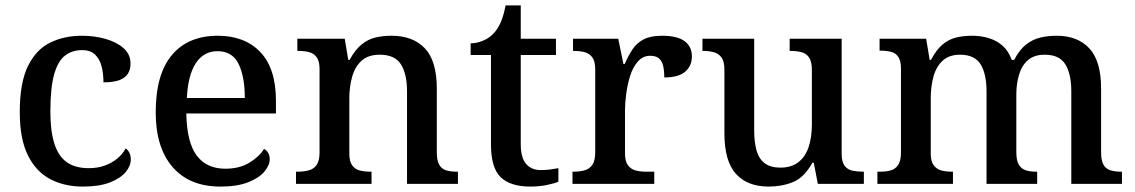

<svg xmlns="http://www.w3.org/2000/svg" viewBox="-20 -679 4190 709"><path d="M286 10Q218 10 165.5 -17.5Q113 -45 83 -105.5Q53 -166 53 -265Q53 -373 83 -434.5Q113 -496 165 -521.5Q217 -547 282 -547Q330 -547 371 -535Q412 -523 437 -500.5Q462 -478 462 -444Q462 -422 452 -406.5Q442 -391 420.5 -383Q399 -375 362 -375Q362 -408 355 -434.5Q348 -461 331 -477.5Q314 -494 283 -494Q247 -494 220.5 -474Q194 -454 180 -404.5Q166 -355 166 -266Q166 -196 180.5 -149.5Q195 -103 226 -80.5Q257 -58 308 -58Q340 -58 366.5 -67.5Q393 -77 413 -93.5Q433 -110 444 -131Q453 -125 458 -114.5Q463 -104 463 -90Q463 -66 443.5 -43Q424 -20 385 -5Q346 10 286 10Z M794 10Q680 10 617.5 -62Q555 -134 555 -264Q555 -405 615 -476Q675 -547 784 -547Q884 -547 941.5 -486.5Q999 -426 999 -307V-260H668Q670 -153 706.5 -104.5Q743 -56 812 -56Q864 -56 900.5 -78Q937 -100 955 -129Q964 -125 970 -115Q976 -105 976 -91Q976 -69 956.5 -45.5Q937 -22 896.5 -6Q856 10 794 10ZM884 -317Q884 -396 861 -443Q838 -490 783 -490Q732 -490 703 -445.5Q674 -401 670 -317Z M1073 0V-45H1079Q1102 -45 1120.5 -50Q1139 -55 1149.5 -70.5Q1160 -86 1160 -116V-424Q1160 -453 1149.5 -467.5Q1139 -482 1121.5 -486.5Q1104 -491 1082 -491H1078V-536H1253L1266 -458H1271Q1292 -496 1315.5 -515Q1339 -534 1366.5 -540.5Q1394 -547 1426 -547Q1505 -547 1549 -500.5Q1593 -454 1593 -352V-117Q1593 -86 1602 -70.5Q1611 -55 1627.5 -50Q1644 -45 1666 -45H1671V0H1483V-341Q1483 -406 1460.5 -441.5Q1438 -477 1382 -477Q1340 -477 1315.5 -455Q1291 -433 1280.5 -396Q1270 -359 1270 -317V-111Q1270 -83 1280.5 -68.5Q1291 -54 1308.5 -49.5Q1326 -45 1348 -45H1352V0Z M1939 10Q1865 10 1829 -24.5Q1793 -59 1793 -146V-476H1718V-519Q1739 -519 1762 -528Q1785 -537 1801 -554Q1818 -571 1829 -596.5Q1840 -622 1847 -659H1903V-536H2033V-476H1903V-146Q1903 -97 1922.5 -74Q1942 -51 1977 -51Q1995 -51 2010.5 -53Q2026 -55 2042 -58V-8Q2029 -2 2000 4Q1971 10 1939 10Z M2094 0V-45H2097Q2120 -45 2138.5 -50Q2157 -55 2167.5 -70.5Q2178 -86 2178 -117V-423Q2178 -453 2167 -467.5Q2156 -482 2138.5 -486.5Q2121 -491 2099 -491H2096V-536H2263L2282 -443H2287Q2300 -473 2315.5 -496.5Q2331 -520 2356.5 -533.5Q2382 -547 2425 -547Q2481 -547 2508 -527Q2535 -507 2535 -471Q2535 -436 2510.5 -414.5Q2486 -393 2433 -393Q2433 -421 2428 -438.5Q2423 -456 2412 -464.5Q2401 -473 2381 -473Q2354 -473 2335.5 -452Q2317 -431 2307 -399Q2297 -367 2292.5 -333Q2288 -299 2288 -273V-112Q2288 -83 2299 -68.5Q2310 -54 2327.5 -49.5Q2345 -45 2367 -45H2396V0Z M2819 10Q2740 10 2697.5 -37Q2655 -84 2655 -187V-422Q2655 -452 2644.5 -466.5Q2634 -481 2616.5 -486Q2599 -491 2577 -491H2574V-536H2765V-198Q2765 -155 2773.5 -124Q2782 -93 2803.5 -76.5Q2825 -60 2862 -60Q2902 -60 2928 -80Q2954 -100 2966 -136Q2978 -172 2978 -219V-421Q2978 -452 2967.5 -467Q2957 -482 2939 -486.5Q2921 -491 2899 -491H2896V-536H3088V-111Q3088 -82 3098.5 -67.5Q3109 -53 3127 -49Q3145 -45 3166 -45H3170V0H3000L2985 -78H2980Q2949 -23 2908 -6.5Q2867 10 2819 10Z M3220 0V-45H3230Q3253 -45 3270 -50Q3287 -55 3297 -70.5Q3307 -86 3307 -116V-425Q3307 -454 3297.5 -468.5Q3288 -483 3270.5 -487.5Q3253 -492 3231 -492H3228V-536H3400L3413 -458H3418Q3438 -496 3461 -515Q3484 -534 3511 -540.5Q3538 -547 3570 -547Q3603 -547 3632 -538Q3661 -529 3682.5 -510Q3704 -491 3716 -458H3725Q3745 -496 3769.5 -515Q3794 -534 3822.5 -540.5Q3851 -547 3882 -547Q3959 -547 4002.5 -500.5Q4046 -454 4046 -352V-117Q4046 -86 4055 -70.5Q4064 -55 4081 -50Q4098 -45 4120 -45H4123V0H3936V-341Q3936 -406 3914 -441.5Q3892 -477 3838 -477Q3799 -477 3776 -457Q3753 -437 3743 -403Q3733 -369 3733 -330V-117Q3733 -86 3742.5 -70.5Q3752 -55 3768.5 -50Q3785 -45 3807 -45H3810V0H3623V-341Q3623 -406 3601 -441.5Q3579 -477 3525 -477Q3485 -477 3461 -455Q3437 -433 3427 -396Q3417 -359 3417 -317V-111Q3417 -83 3428 -68.5Q3439 -54 3456.5 -49.5Q3474 -45 3496 -45H3499V0Z"/></svg>

Font: Noto Serif Armenian Medium
Style: Regular
Weight: 500
Version: Version 2.007